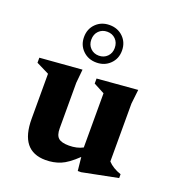

<svg xmlns="http://www.w3.org/2000/svg" viewBox="-127 -781 815 894"><g transform="rotate(20 280.0 -333.5)"><path d="M210 -148.5Q210 -114.5 225.2 -101Q240.5 -87.5 277.5 -87.5Q317 -87.5 346 -103V-371.5L292 -400V-425L492.5 -441.5L484.5 -371V-84Q508 -58.5 549.5 -44.5V-25.5L373.5 9.5H357L350 -57.5Q304.5 -14 270.8 -0.5Q237 13 198 13Q72 13 72 -145.5V-368.5L8.5 -400V-425L216.5 -441.5L210 -374.5ZM265 -680Q305.5 -680 332.2 -653.8Q359 -627.5 359 -587Q359 -547 332.2 -520.8Q305.5 -494.5 265 -494.5Q224.5 -494.5 197.8 -520.8Q171 -547 171 -587Q171 -627.5 197.8 -653.8Q224.5 -680 265 -680ZM265 -528.5Q290 -528.5 306.5 -545Q323 -561.5 323 -587Q323 -614 306.5 -630.5Q290 -647 265 -647Q240 -647 223.5 -630.5Q207 -614 207 -587Q207 -561.5 223.5 -545Q240 -528.5 265 -528.5Z"/></g></svg>

Font: Newsreader 16pt
Style: Bold
Weight: 700
Designer: Hugues Gentile
Foundry: Production Type
Version: Version 1.003; ttfautohint (v1.8.3)